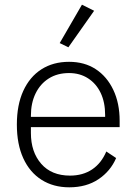

<svg xmlns="http://www.w3.org/2000/svg" viewBox="-20 -788 583 820"><path d="M276 12Q208 12 157.5 -20Q107 -52 79.5 -112Q52 -172 52 -256Q52 -340 79.5 -400Q107 -460 157 -492Q207 -524 275 -524Q341 -524 389 -492.5Q437 -461 464 -404Q491 -347 491 -272V-245H112V-220Q112 -139 156 -88.5Q200 -38 279 -38Q334 -38 373.5 -64.5Q413 -91 434 -141L476 -113Q452 -57 400.5 -22.5Q349 12 276 12ZM275 -476Q225 -476 188.5 -453Q152 -430 132 -389Q112 -348 112 -294V-289H429V-297Q429 -351 410 -391Q391 -431 356 -453.5Q321 -476 275 -476ZM382 -742 272 -586 235 -604 330 -768Z"/></svg>

Font: IBM Plex Sans Light
Style: Regular
Weight: 300
Designer: Mike Abbink, Paul van der Laan, Pieter van Rosmalen
Foundry: Bold Monday
Version: Version 3.201